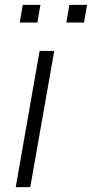

<svg xmlns="http://www.w3.org/2000/svg" viewBox="-20 -773 380 793"><path d="M147 -753 134.5 -680H61.5L74 -753ZM339.5 -753 327 -680H254L266.5 -753ZM204 -562.5 105 0H45L143.5 -562.5Z"/></svg>

Font: Russisch Sans Light
Style: Italic
Weight: 300
Italic angle: -10°
Designer: Michael Sharanda (font) & Cristiano Sobral (main changes)
Foundry: Michael Sharanda
Version: Version 2.00;September 8, 2020;FontCreator 13.0.0.2681 64-bi